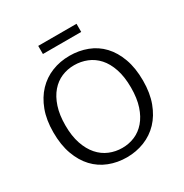

<svg xmlns="http://www.w3.org/2000/svg" viewBox="-178 -914 1022 1064"><g transform="rotate(-30 333.0 -381.5)"><path d="M335 -638Q395 -638 447.5 -618Q500 -598 538 -557.5Q576 -517 598 -456.5Q620 -396 620 -315Q620 -236 597.5 -175.5Q575 -115 536 -74Q497 -33 444 -12Q391 9 331 9Q271 9 218.5 -11.5Q166 -32 128 -72.5Q90 -113 68 -173.5Q46 -234 46 -315Q46 -394 68.5 -454Q91 -514 130 -555Q169 -596 221.5 -617Q274 -638 335 -638ZM123 -315Q123 -247 140 -197Q157 -147 186 -114Q215 -81 253.5 -65Q292 -49 335 -49Q378 -49 415.5 -65Q453 -81 481.5 -114Q510 -147 526.5 -197Q543 -247 543 -315Q543 -384 526 -434.5Q509 -485 480 -517Q451 -549 412.5 -564.5Q374 -580 331 -580Q288 -580 250.5 -564Q213 -548 184.5 -515Q156 -482 139.5 -432Q123 -382 123 -315ZM458 -772V-720H213V-772Z"/></g></svg>

Font: Mukta Vaani Light
Style: Regular
Weight: 300
Designer: Noopur Datye, Girish Dalvi, Yashodeep Gholap, Pallavi Karambelkar
Foundry: Ek Type
Version: Version 2.538;PS 1.000;hotconv 16.6.51;makeotf.lib2.5.65220;